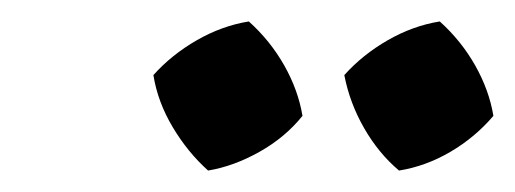

<svg xmlns="http://www.w3.org/2000/svg" viewBox="-20 -742 480 179"><path d="M212 -722Q232 -704 245 -681Q258 -658 262 -634Q246 -614 222 -600.5Q198 -587 174 -583Q155 -600 141 -623.5Q127 -647 123 -672Q140 -691 163.5 -704.5Q187 -718 212 -722ZM390 -722Q410 -704 423 -681Q436 -658 440 -634Q423 -614 400 -600.5Q377 -587 352 -583Q333 -599 319.5 -622.5Q306 -646 301 -672Q318 -691 341.5 -704.5Q365 -718 390 -722Z"/></svg>

Font: Piazzolla SC SemiBold
Style: Italic
Weight: 600
Italic angle: -11.3°
Designer: Juan Pablo del Peral
Foundry: Huerta Tipografica
Version: Version 1.330